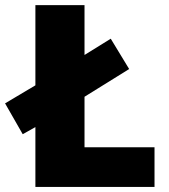

<svg xmlns="http://www.w3.org/2000/svg" viewBox="-35 -734 664 754"><path d="M104 0V-234.9L54.2 -207L-15.1 -328.1L104 -398.9V-713.9H296.9V-518.1L399.9 -582L472.2 -462.9L296.9 -354V-155.8H571.8V0Z"/></svg>

Font: Open Sans ExtBd
Style: Bold
Weight: 800
Foundry: Ascender Corporation
Version: Version 1.10